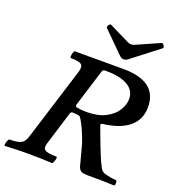

<svg xmlns="http://www.w3.org/2000/svg" viewBox="-166 -1013 1044 1140"><g transform="rotate(20 355.5 -442.5)"><path d="M-6 4Q-11 4 -9.5 -7Q-8 -18 -3 -29.5Q2 -41 7 -41Q57 -41 79 -52.5Q101 -64 111 -98L256 -563Q265 -596 250.5 -608Q236 -620 184 -620Q179 -620 179.5 -631.5Q180 -643 184 -654.5Q188 -666 193 -666H498Q714 -666 714 -502Q714 -424 658 -377Q602 -330 494 -317Q480 -315 485 -303Q508 -239 529 -185.5Q550 -132 563 -103Q580 -67 589 -56.5Q598 -46 615 -42Q631 -38 646 -35Q661 -32 682 -31Q687 -31 688.5 -22.5Q690 -14 688.5 -5.5Q687 3 683 3Q647 1 604 0.5Q561 0 514 0Q482 0 469.5 -10Q457 -20 451 -49Q446 -66 438 -98Q430 -130 420 -165Q409 -197 397 -226.5Q385 -256 374 -275Q365 -294 355 -308Q349 -317 338 -317Q330 -318 322.5 -318.5Q315 -319 307 -320Q294 -321 290 -309L225 -98Q214 -64 230.5 -52.5Q247 -41 304 -41Q308 -41 306.5 -29.5Q305 -18 300 -7Q295 4 291 4Q254 2 217.5 1Q181 0 142 0Q105 0 67.5 1Q30 2 -6 4ZM379 -351Q452 -351 499 -375.5Q546 -400 569 -436.5Q592 -473 592 -509Q592 -563 544 -591.5Q496 -620 405 -620Q393 -620 389 -617.5Q385 -615 383 -609L310 -374Q305 -358 321 -356Q335 -354 349 -352.5Q363 -351 379 -351ZM480 -720Q468 -720 455 -731L324 -861Q320 -865 322.5 -872Q325 -879 330.5 -884.5Q336 -890 340 -888L472 -823Q480 -819 491 -819Q502 -819 511 -823L658 -888Q664 -891 670 -885.5Q676 -880 678.5 -872.5Q681 -865 676 -861L505 -729Q492 -720 480 -720Z"/></g></svg>

Font: Junicode SmExp
Style: Bold Italic
Weight: 700
Width: 6
Italic angle: -11°
Designer: Peter S. Baker
Version: Version 2.205; ttfautohint (v1.8.4)